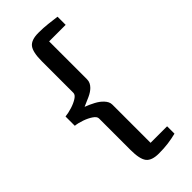

<svg xmlns="http://www.w3.org/2000/svg" viewBox="-293 -911 1068 1068"><g transform="rotate(-45 240.5 -377.5)"><path d="M164 -29V-277Q164 -291.5 143.2 -305.8Q122.5 -320 93.5 -330.2Q64.5 -340.5 40 -343V-416Q64.5 -418.5 93.5 -427.5Q122.5 -436.5 143.2 -449.8Q164 -463 164 -478V-726Q164 -798 185 -825Q206 -852 262 -852Q302.5 -852 336 -848Q369.5 -844 401 -840V-776H271V-478Q271 -464 265.5 -452.5Q260 -441 250 -431Q234 -415 207.5 -402.8Q181 -390.5 153 -379Q181 -368.5 207.8 -354.2Q234.5 -340 251 -322Q260 -312.5 265.5 -301.8Q271 -291 271 -278V22H401V80Q369.5 88 336 92.5Q302.5 97 262 97Q206 97 185 70Q164 43 164 -29Z"/></g></svg>

Font: Merriweather Sans
Style: Regular
Weight: 400
Designer: Eben Sorkin
Foundry: Eben Sorkin
Version: Version 1.008; ttfautohint (v1.7.19-72a1) -l 8 -r 50 -G 200 